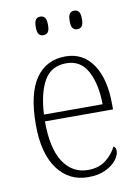

<svg xmlns="http://www.w3.org/2000/svg" viewBox="-85 -796 628 864"><g transform="rotate(-10 229.5 -364.5)"><path d="M248 10Q160 10 108 -61Q56 -132 56 -262Q56 -404 104 -473.5Q152 -543 240 -543Q320 -543 365 -477Q410 -411 410 -294V-271H99Q99 -146 140.5 -84Q182 -22 252 -22Q303 -22 335 -47.5Q367 -73 383 -106Q394 -100 394 -84Q394 -66 377.5 -44Q361 -22 328.5 -6Q296 10 248 10ZM368 -302Q367 -395 335.5 -453.5Q304 -512 239 -512Q169 -512 137 -455.5Q105 -399 100 -302ZM315 -654Q302 -654 294.5 -663Q287 -672 287 -696Q287 -721 294.5 -730Q302 -739 315 -739Q328 -739 335.5 -730Q343 -721 343 -696Q343 -672 335.5 -663Q328 -654 315 -654ZM160 -654Q147 -654 139.5 -663Q132 -672 132 -696Q132 -721 139.5 -730Q147 -739 160 -739Q173 -739 180.5 -730Q188 -721 188 -696Q188 -672 180.5 -663Q173 -654 160 -654Z"/></g></svg>

Font: Noto Serif Lao SemiCondensed ExtraLight
Style: Regular
Weight: 200
Width: 4
Designer: Monotype Design Team
Foundry: Monotype Imaging Inc.
Version: Version 2.003; ttfautohint (v1.8.4.7-5d5b)